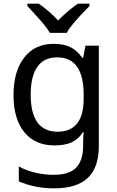

<svg xmlns="http://www.w3.org/2000/svg" viewBox="-20 -786 640 1051"><path d="M83 207V125Q121 147 173 159Q225 171 273 171Q360 171 397.5 131Q435 91 435 14V-5Q435 -32 438 -62H434Q407 -22 370.5 -6Q334 10 278 10Q172 10 113 -62.5Q54 -135 54 -265Q54 -396 112.5 -471Q171 -546 273 -546Q328 -546 364.5 -528.5Q401 -511 430 -470H435L448 -536H521V14Q521 130 461 187.5Q401 245 275 245Q172 245 83 207ZM438 -246V-267Q438 -472 293 -472Q220 -472 184 -419.5Q148 -367 148 -268Q148 -65 296 -65Q365 -65 401.5 -109.5Q438 -154 438 -246ZM130 -753V-766H192Q249 -727 298 -674Q357 -733 407 -766H470V-753Q370 -653 345 -606H253Q236 -635 204.5 -671Q173 -707 130 -753Z"/></svg>

Font: Noto Sans Mono UI
Style: Regular
Weight: 400
Monospace: yes
Designer: Monotype Design team
Foundry: Monotype Imaging Inc.
Version: Version 1.000